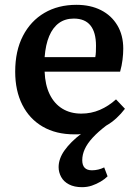

<svg xmlns="http://www.w3.org/2000/svg" viewBox="-20 -543 573 796"><path d="M320 233Q288 233 266 221.5Q244 210 233.5 190.5Q223 171 223 150Q223 115 247.5 80.5Q272 46 316 12Q309 14 302 14Q295 14 288 14Q212 14 157 -18Q102 -50 72.5 -108.5Q43 -167 43 -246Q43 -332 75 -394Q107 -456 164 -489.5Q221 -523 297 -523Q355 -523 398.5 -501Q442 -479 466.5 -438Q491 -397 491 -341Q491 -320 488 -295.5Q485 -271 478 -246H165Q167 -191 186 -152Q205 -113 238.5 -92.5Q272 -72 317 -72Q358 -72 394 -87.5Q430 -103 461 -131L498 -92Q482 -71 462.5 -53Q443 -35 420 -22Q386 4 364 28Q342 52 331.5 75Q321 98 321 121Q321 142 331 152.5Q341 163 361 163Q374 163 387 160Q400 157 412 151L426 188Q414 200 397 210Q380 220 361 226.5Q342 233 320 233ZM165 -306H375Q377 -316 377.5 -328Q378 -340 378 -353Q378 -409 355 -437.5Q332 -466 286 -466Q250 -466 224.5 -447.5Q199 -429 184 -393.5Q169 -358 165 -306Z"/></svg>

Font: Literata 18pt Medium
Style: Regular
Weight: 500
Designer: Latin by Veronika Burian and Jose Scaglione. Greek by Irene Vlachou. Cyrillic by Vera Evstafieva.
Foundry: TypeTogether
Version: Version 3.103;gftools[0.9.29]